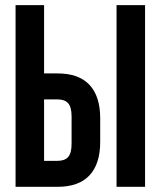

<svg xmlns="http://www.w3.org/2000/svg" viewBox="-20 -720 619 740"><path d="M202.1 0H40V-700.2H149.9V-437H202.1Q283.7 -437 325 -392.8Q366.2 -348.6 366.2 -264.2V-172.9Q366.2 -88.4 325 -44.2Q283.7 0 202.1 0ZM149.9 -100.1H202.1Q229.5 -100.1 242.7 -115Q255.9 -129.9 255.9 -166V-271Q255.9 -307.1 242.7 -322Q229.5 -336.9 202.1 -336.9H149.9ZM539.1 0H429.2V-700.2H539.1Z"/></svg>

Font: VL Bebas Neue Bold
Style: Regular
Weight: 700
Designer: Ryoichi Tsunekawa
Foundry: Ryoichi Tsunekawa
Version: Version 1.300